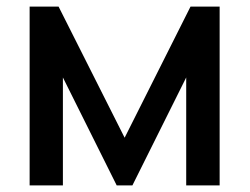

<svg xmlns="http://www.w3.org/2000/svg" viewBox="-20 -560 754 580"><path d="M69.5 0V-540H157L356.5 -144L555.5 -540H643.5V0H542.5V-326L380 0H332.5L170 -326V0Z"/></svg>

Font: Cns Manrope SemBd
Style: Regular
Weight: 600
Designer: Mikhail Sharanda
Foundry: Mikhail Sharanda
Version: Version 4.504